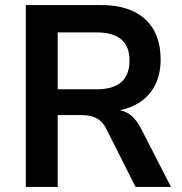

<svg xmlns="http://www.w3.org/2000/svg" viewBox="-20 -739 720 759"><path d="M82 0V-719H380Q493 -719 554 -663Q615 -607 615 -504Q615 -442 590 -397Q565 -352 520 -327Q475 -302 412 -298L418 -306L441 -305Q472 -303 496.5 -284Q521 -265 541 -224L656 0H516L403 -224Q392 -248 377.5 -260.5Q363 -273 344.5 -278.5Q326 -284 302 -284H208V0ZM208 -386H362Q427 -386 459.5 -414.5Q492 -443 492 -500Q492 -556 459 -583.5Q426 -611 361 -611H208Z"/></svg>

Font: Nunitoga
Style: Bold
Weight: 700
Designer: Vernon Adams
Foundry: Vernon Adams
Version: Version 1.0